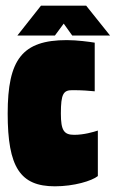

<svg xmlns="http://www.w3.org/2000/svg" viewBox="-20 -645 407 675"><path d="M234 -520H367L283 -625H124L41 -520H173L204 -562ZM324 -26V-186C309 -181 275 -171 241 -171C205 -171 194 -186 194 -246C194 -315 203 -328 234 -328C270 -328 292 -326 313 -324V-495C295 -498 251 -504 215 -504C58 -504 7 -436 7 -246C7 -57 51 10 173 10C240 10 303 -9 324 -26Z"/></svg>

Font: Blinker Headline
Style: Regular
Weight: 900
Width: 4
Designer: Juergen Huber
Foundry: supertype
Version: Version 1.015;PS 1.15;hotconv 1.0.88;makeotf.lib2.5.647800